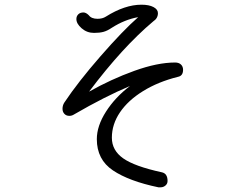

<svg xmlns="http://www.w3.org/2000/svg" viewBox="-20 -766 1040 817"><path d="M759 -469Q759 -443 737 -439Q653 -418 589 -378.5Q525 -339 490.5 -288Q456 -237 456 -180Q456 -126 504.5 -92Q553 -58 668 -33Q693 -28 693 4Q693 16 684 23.5Q675 31 664 31H654Q529 5 460.5 -41Q392 -87 392 -174Q392 -230 431 -291Q470 -352 533 -400Q426 -355 295 -279Q286 -273 275 -273Q262 -273 254 -281.5Q246 -290 246 -303Q246 -318 254 -330Q312 -417 407.5 -526.5Q503 -636 568 -693Q511 -683 456 -648Q437 -635 420.5 -630.5Q404 -626 380 -626Q350 -626 327.5 -645.5Q305 -665 305 -685Q305 -697 313 -705Q321 -713 335 -713Q346 -713 358 -701Q369 -686 395 -686Q416 -686 430 -695Q511 -746 582 -746Q614 -746 633 -736Q652 -726 652 -710Q652 -688 632 -675Q501 -565 359 -376Q453 -429 551.5 -464.5Q650 -500 725 -500Q741 -500 750 -491.5Q759 -483 759 -469Z"/></svg>

Font: Tsukimi Rounded
Style: Regular
Weight: 400
Designer: Takashi Funayama
Foundry: Takashi Funayama
Version: Version 1.032; ttfautohint (v1.8.3)